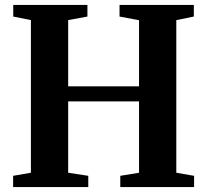

<svg xmlns="http://www.w3.org/2000/svg" viewBox="-20 -763 845 783"><path d="M106 -58.5V-681L34 -695.5V-743H336.5V-695.5L258 -681V-411H547V-680.5L467.5 -695.5V-743H770.5V-695.5L699 -681V-58.5L771.5 -46V0H470.5V-46L547 -58.5V-349.5H258V-58.5L340 -46V0H33.5V-46Z"/></svg>

Font: Merriweather 60pt
Style: Bold
Weight: 700
Version: Version 2.100